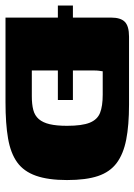

<svg xmlns="http://www.w3.org/2000/svg" viewBox="86 -588 500 715"><g transform="rotate(90 336.5 -230.0)"><path d="M649 -229Q649 -159 633 -113.5Q617 -68 583 -43.5Q549 -19 494 -9.5Q439 0 360 0Q308 0 264 0Q220 0 181.5 0Q143 0 109 0Q75 0 44 0V-393Q44 -429 60 -444.5Q76 -460 115 -460Q145 -460 177 -460Q209 -460 241 -460Q273 -460 305.5 -460Q338 -460 368 -460Q445 -460 498.5 -449.5Q552 -439 585.5 -414Q619 -389 634 -344.5Q649 -300 649 -229ZM241 -98Q251 -98 263 -98Q275 -98 288 -98Q301 -98 314 -98Q327 -98 337 -98Q367 -98 388 -103.5Q409 -109 422 -124Q435 -139 441 -164.5Q447 -190 447 -229Q447 -285 435.5 -313.5Q424 -342 399 -352Q374 -362 331 -362Q319 -362 303 -362Q287 -362 272 -362Q257 -362 244 -362Q243 -355 242 -348Q241 -341 241 -331ZM-1 -251H351V-195H-1Z"/></g></svg>

Font: Genos Thin ExtraBold
Style: Regular
Weight: 800
Version: Version 1.010